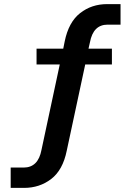

<svg xmlns="http://www.w3.org/2000/svg" viewBox="-20 -730 640 935"><path d="M418 -524 411 -493H525V-416H395L305 4Q286 98 229.5 141.5Q173 185 97 185H32V86H95Q166 86 182 0L271 -416H158V-493H288L295 -528Q314 -622 370 -666Q426 -710 502 -710H567V-610H504Q434 -610 418 -524Z"/></svg>

Font: wassup Sans
Style: Bold
Weight: 700
Version: Version 2.001